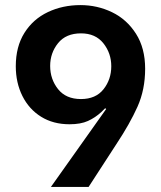

<svg xmlns="http://www.w3.org/2000/svg" viewBox="-20 -734 631 754"><path d="M42 -474Q42 -551 76 -605Q110 -659 168 -686.5Q226 -714 296 -714Q362 -714 420 -686Q478 -658 514 -601.5Q550 -545 550 -464Q550 -382 520 -315Q490 -248 437 -168L328 0H180L397 -306L393 -309L378 -294Q354 -272 325.5 -259Q297 -246 253 -246Q189 -246 141.5 -275.5Q94 -305 68 -357Q42 -409 42 -474ZM208 -384Q239 -345 298 -345Q356 -345 386.5 -383.5Q417 -422 417 -474Q417 -525 386 -564Q355 -603 298 -603Q239 -603 208 -564.5Q177 -526 177 -475Q177 -423 208 -384Z"/></svg>

Font: Lopes Sans
Style: Bold
Weight: 700
Designer: Gabriel Lam, Diego Maldonado
Foundry: TypeRant, Foresti Design
Version: Version 4.000